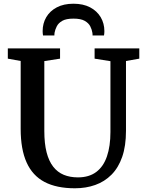

<svg xmlns="http://www.w3.org/2000/svg" viewBox="-20 -1003 781 1031"><path d="M382.5 8Q283.5 8 219 -26Q154.5 -60 122.8 -130.8Q91 -201.5 91 -311V-675.5L22 -688V-743H302.5V-688L218 -675V-299.5Q218 -232.5 230.2 -185Q242.5 -137.5 265.8 -107.8Q289 -78 322.5 -64.2Q356 -50.5 398.5 -50.5Q458 -50.5 496.8 -79.5Q535.5 -108.5 554.2 -163.2Q573 -218 573 -294V-674.5L488 -688V-743H728V-688L656.5 -675.5V-300.5Q656.5 -219 636.2 -160.8Q616 -102.5 578.8 -65Q541.5 -27.5 491.5 -9.8Q441.5 8 382.5 8ZM374.5 -983Q427 -983 464 -963.5Q501 -944 520.8 -910.5Q540.5 -877 540.5 -836Q540.5 -830.5 540 -824.5Q539.5 -818.5 538.5 -812.5H477Q477 -815 477 -819Q477 -823 476 -827.5Q473.5 -844 464.8 -861.5Q456 -879 435 -891Q414 -903 374.5 -903Q335 -903 314.2 -891Q293.5 -879 284.8 -861.5Q276 -844 273 -827.5Q272.5 -823 272.2 -819Q272 -815 272 -812.5H211Q210 -818.5 209.5 -824.5Q209 -830.5 209 -836Q209 -877.5 228.5 -910.8Q248 -944 285 -963.5Q322 -983 374.5 -983Z"/></svg>

Font: Merriweather SemiBold
Style: Regular
Weight: 600
Version: Version 2.100